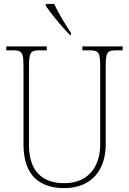

<svg xmlns="http://www.w3.org/2000/svg" viewBox="-20 -951 661 981"><path d="M339 -771H342V-784C316 -822 277 -886 257 -931H214V-921C237 -886 301 -807 339 -771ZM309 10C452 10 520 -88 520 -211V-606C520 -683 526 -694 576 -694H607V-714H401V-694H436C486 -694 492 -683 492 -606V-213C492 -109 439 -15 308 -15C198 -15 128 -75 128 -210V-606C128 -683 134 -694 184 -694H219V-714H12V-694H44C94 -694 100 -683 100 -607V-214C100 -52 184 10 309 10Z"/></svg>

Font: Noto Serif Tamil SemiCondensed Thin
Style: Regular
Weight: 100
Width: 4
Designer: Indian Type Foundry, Tom Grace, and the Monotype Design Team
Foundry: Monotype Imaging Inc.
Version: Version 2.004